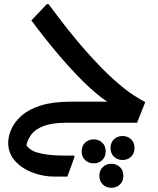

<svg xmlns="http://www.w3.org/2000/svg" viewBox="-20 -583 750 912"><path d="M296 0Q229 0 188.5 15Q148 30 128 57Q108 84 103 119L93 80Q106 126 155 141Q204 156 285 156H333V165L300 256H241Q185 256 134 236.5Q83 217 51 181Q19 145 19 95Q19 64 34 30Q49 -4 83 -34Q117 -64 174 -82Q231 -100 316 -100H541L512 -86Q464 -113 404 -168.5Q344 -224 274.5 -304Q205 -384 129 -486L202 -563H211Q309 -430 386.5 -342.5Q464 -255 521 -204.5Q578 -154 615 -130.5Q652 -107 670 -98L631 0ZM505 120Q505 94 521.5 78.5Q538 63 562 63Q586 63 602.5 78.5Q619 94 619 120Q619 146 602.5 161.5Q586 177 562 177Q538 177 521.5 161.5Q505 146 505 120ZM368 136Q368 110 384.5 94.5Q401 79 425 79Q449 79 465.5 94.5Q482 110 482 136Q482 162 465.5 177.5Q449 193 425 193Q401 193 384.5 177.5Q368 162 368 136ZM452 252Q452 226 468.5 210.5Q485 195 509 195Q533 195 549.5 210.5Q566 226 566 252Q566 278 549.5 293.5Q533 309 509 309Q485 309 468.5 293.5Q452 278 452 252Z"/></svg>

Font: Kufam Medium
Style: Italic
Weight: 500
Italic angle: -11°
Designer: Artur Schmal
Foundry: Original Type
Version: Version 1.301; ttfautohint (v1.8.3)